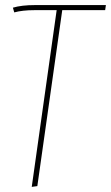

<svg xmlns="http://www.w3.org/2000/svg" viewBox="-20 -539 437 756"><path d="M397 -519 394 -499H225.1L127 193.8L105 196.8L203.1 -499H115.2Q68.4 -499 36.1 -490.2L30.8 -508.8Q64.9 -519 118.2 -519Z"/></svg>

Font: Fira Sans Compressed Thin
Style: Italic
Weight: 100
Width: 3
Italic angle: -8°
Designer: Carrois Corporate & Edenspiekermann AG
Foundry: Carrois Corporate GbR & Edenspiekermann AG
Version: Version 4.203;PS 004.203;hotconv 1.0.88;makeotf.lib2.5.64775